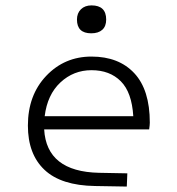

<svg xmlns="http://www.w3.org/2000/svg" viewBox="-20 -684 654 709"><path d="M316.9 -561Q264.2 -561 264.2 -611.8Q264.2 -635.3 278.8 -649.7Q293.5 -664.1 317.9 -664.1Q372.1 -664.1 372.1 -611.8Q372.1 -586.9 357.7 -574Q343.3 -561 316.9 -561ZM345.2 -45.9 450.2 -43.9 448.2 4.9 331.1 2.9Q205.6 1 144.3 -56.9Q83 -114.7 83 -220.2Q83 -332.5 150.6 -403.8Q218.3 -475.1 317.9 -475.1Q418.5 -475.1 475.8 -413.8Q533.2 -352.5 533.2 -231Q533.2 -223.1 530.8 -206.1H143.1Q151.9 -50.3 345.2 -45.9ZM317.9 -424.8Q251.5 -424.8 203.1 -379.6Q154.8 -334.5 145 -254.9H472.2Q466.8 -343.3 426 -384Q385.3 -424.8 317.9 -424.8Z"/></svg>

Font: IntelOne Mono Light
Style: Regular
Weight: 300
Designer: Fred Shallcrass
Foundry: Frere-Jones Type LLC
Version: Version 1.200;hotconv 1.1.0;makeotfexe 2.6.0;FJTRelease1.2